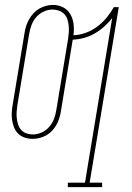

<svg xmlns="http://www.w3.org/2000/svg" viewBox="-20 -559 540 784"><path d="M257 205V187H327L438 -485Q423 -466 405 -450Q387 -434 366 -422Q345 -410 322.5 -404Q300 -398 277 -397L229 -107Q226 -85 217.5 -64Q209 -43 193.5 -26Q178 -9 156.5 -0.5Q135 8 113 8Q97 8 81.5 3Q66 -2 55 -12.5Q44 -23 38 -37.5Q32 -52 29.5 -68Q27 -84 28 -100.5Q29 -117 32 -133L80 -423Q82 -438 86.5 -452Q91 -466 98.5 -479.5Q106 -493 116.5 -504.5Q127 -516 140 -523.5Q153 -531 167.5 -535Q182 -539 196 -539Q219 -539 238 -529Q257 -519 267.5 -500.5Q278 -482 280.5 -460Q283 -438 280 -415Q305 -416 330 -425Q355 -434 376.5 -450Q398 -466 415 -486.5Q432 -507 445 -530H465L346 187H397V205ZM114 -10Q132 -10 150 -18Q168 -26 181 -41Q194 -56 200.5 -73.5Q207 -91 210 -110L258 -400Q260 -413 261 -427Q262 -441 260.5 -454.5Q259 -468 255 -480.5Q251 -493 242 -502Q233 -511 220.5 -515.5Q208 -520 194 -520Q176 -520 158 -511.5Q140 -503 127.5 -488.5Q115 -474 108.5 -456Q102 -438 99 -420L51 -130Q49 -117 48 -103Q47 -89 48.5 -76Q50 -63 54 -50.5Q58 -38 66.5 -28.5Q75 -19 87.5 -14.5Q100 -10 114 -10Z"/></svg>

Font: Iosevka Slab Thin
Style: Italic
Weight: 100
Italic angle: -9°
Monospace: yes
Designer: Belleve Invis
Foundry: Belleve Invis
Version: Version 11.1.1; ttfautohint (v1.8.3)